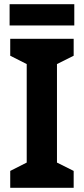

<svg xmlns="http://www.w3.org/2000/svg" viewBox="-20 -900 402 920"><path d="M336 -880H26V-778H336ZM333 0V-81L253 -121V-593L333 -633V-714H29V-633L108 -593V-121L29 -81V0Z"/></svg>

Font: Noto Sans Telugu SemiCondensed
Style: Bold
Weight: 700
Width: 4
Designer: Jelle Bosma - Monotype Design Team
Foundry: Monotype Imaging Inc.
Version: Version 2.005